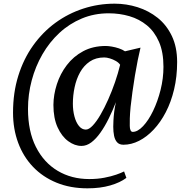

<svg xmlns="http://www.w3.org/2000/svg" viewBox="-20 -776 1019 1046"><path d="M51 -162.5Q51 -271.5 79.8 -363.5Q108.5 -455.5 160.5 -528.2Q212.5 -601 282 -651.8Q351.5 -702.5 433.8 -729.2Q516 -756 604.5 -756Q668.5 -756 729.5 -736.8Q790.5 -717.5 839 -678.8Q887.5 -640 916.2 -580Q945 -520 945 -438Q945 -358.5 928.5 -289.2Q912 -220 883.2 -164.8Q854.5 -109.5 817 -69.8Q779.5 -30 737.5 -8.8Q695.5 12.5 652.5 12.5Q630 12.5 618 -0.8Q606 -14 601.5 -36.2Q597 -58.5 597 -85.5Q597 -97 598 -118.8Q599 -140.5 602.2 -167Q605.5 -193.5 611.5 -219.5Q593.5 -173 572.2 -130Q551 -87 527.2 -53.5Q503.5 -20 477.8 -0.5Q452 19 424 19Q387 19 351.8 -6.8Q316.5 -32.5 293.8 -82.2Q271 -132 271 -204.5Q271.5 -260.5 289.8 -317.2Q308 -374 344 -421.2Q380 -468.5 433.2 -497Q486.5 -525.5 556 -525.5Q570 -525.5 589.2 -522.2Q608.5 -519 627.8 -512.5Q647 -506 661 -496.5L745.5 -516.5Q738.5 -488.5 730.5 -448.5Q722.5 -408.5 715 -363.8Q707.5 -319 701.5 -275Q695.5 -231 691.5 -194Q688 -156.5 687.2 -130.8Q686.5 -105 687 -90.5Q687 -75 691.2 -66.2Q695.5 -57.5 703 -57.5Q730 -57.5 759.5 -88.8Q789 -120 814 -171.8Q839 -223.5 854.8 -286.2Q870.5 -349 870.5 -412Q870.5 -492.5 846.2 -548Q822 -603.5 780.5 -637.8Q739 -672 685.2 -687.8Q631.5 -703.5 572.5 -703.5Q493.5 -703.5 425.8 -675.2Q358 -647 303.8 -596.8Q249.5 -546.5 211.2 -480.2Q173 -414 152.8 -338Q132.5 -262 132.5 -182.5Q132.5 -61 175.5 24.2Q218.5 109.5 294 154.5Q369.5 199.5 466 199.5Q511 199.5 548.5 192.2Q586 185 613.2 175.5Q640.5 166 656 158L668.5 193Q635 218.5 580.8 234.2Q526.5 250 456.5 250Q363 250 288 219.2Q213 188.5 160 133Q107 77.5 79 2Q51 -73.5 51 -162.5ZM377 -211Q377 -174 385.5 -141.8Q394 -109.5 410 -89.8Q426 -70 447.5 -70Q464.5 -70 485.2 -92Q506 -114 527.5 -151Q549 -188 569.5 -234Q590 -280 606.8 -328.8Q623.5 -377.5 634.5 -423Q627 -434.5 611.5 -443.5Q596 -452.5 578.5 -457.8Q561 -463 548 -463Q502 -463 469.2 -440.8Q436.5 -418.5 416.2 -382Q396 -345.5 386.5 -300.8Q377 -256 377 -211Z"/></svg>

Font: Merriweather 20pt SemiBold
Style: Italic
Weight: 600
Italic angle: -7.8°
Version: Version 2.101